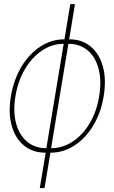

<svg xmlns="http://www.w3.org/2000/svg" viewBox="-20 -748 565 954"><path d="M177.7 186.5 207 10.7H206.5Q142.6 10.7 99.1 -24.9Q55.7 -60.5 38.1 -123.8Q20.5 -187 34.2 -269.5Q48.3 -353 86.7 -416.7Q125 -480.5 180.4 -516.6Q235.8 -552.7 299.8 -552.7H300.3L329.1 -727.5H352.5L323.7 -552.7Q387.7 -552.7 430.9 -516.6Q474.1 -480.5 491.5 -416.5Q508.8 -352.5 495.1 -269.5Q481.4 -187 443.1 -123.8Q404.8 -60.5 349.6 -24.9Q294.4 10.7 230.5 10.7L201.2 186.5ZM210.4 -11.7 296.4 -530.3Q238.8 -530.3 189 -497.1Q139.2 -463.9 104.2 -405Q69.3 -346.2 56.6 -269.5Q44.4 -193.8 59.8 -135.7Q75.2 -77.6 114 -44.7Q152.8 -11.7 210.4 -11.7ZM319.8 -530.3 233.9 -11.7Q291.5 -11.7 341.3 -44.7Q391.1 -77.6 425.8 -135.7Q460.4 -193.8 472.7 -269.5Q485.4 -346.2 470.2 -405Q455.1 -463.9 416.3 -497.1Q377.4 -530.3 319.8 -530.3Z"/></svg>

Font: Inter Display Thin
Style: Italic
Weight: 100
Italic angle: -9.39999°
Designer: Rasmus Andersson
Foundry: rsms
Version: Version 4.000;git-a52131595